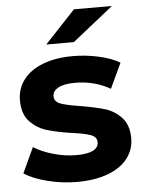

<svg xmlns="http://www.w3.org/2000/svg" viewBox="-54 -794 638 846"><g transform="rotate(-5 265.5 -371.5)"><path d="M20 -50 72 -162Q108 -139 159 -124.5Q210 -110 259 -110Q358 -110 358 -159Q358 -182 331 -192Q304 -202 248 -209Q182 -219 139 -232Q96 -245 64.5 -278Q33 -311 33 -372Q33 -423 62.5 -462.5Q92 -502 148.5 -524Q205 -546 282 -546Q339 -546 395.5 -533.5Q452 -521 489 -499L437 -388Q366 -428 282 -428Q232 -428 207 -414Q182 -400 182 -378Q182 -353 209 -343Q236 -333 295 -324Q361 -313 403 -300.5Q445 -288 476 -255Q507 -222 507 -163Q507 -113 477 -74Q447 -35 389.5 -13.5Q332 8 253 8Q186 8 122 -8.5Q58 -25 20 -50ZM305 -751H473L292 -607H170Z"/></g></svg>

Font: APTA Sans Regular
Style: Bold Italic
Weight: 700
Version: Version 7.200